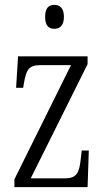

<svg xmlns="http://www.w3.org/2000/svg" viewBox="-20 -767 433 787"><path d="M203 -649C224 -649 242 -661 242 -698C242 -735 224 -747 203 -747C180 -747 165 -735 165 -698C165 -661 180 -649 203 -649ZM39 0H339L344 -150H315L311 -115C305 -59 294 -36 247 -36H106L339 -504V-536H54L46 -407H75L78 -425C87 -478 96 -500 145 -500H271L39 -32Z"/></svg>

Font: Noto Serif Thai ExtraCondensed Light
Style: Regular
Weight: 300
Width: 2
Designer: Monotype Design Team
Foundry: Monotype Imaging Inc.
Version: Version 2.002